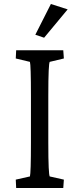

<svg xmlns="http://www.w3.org/2000/svg" viewBox="-20 -942 397 962"><path d="M61 0H297L300 -42L229 -58C225 -67 222 -112 222 -229V-460C222 -580 225 -624 229 -632L300 -649L297 -690H61L59 -649L130 -632C133 -623 135 -567 135 -460V-229C135 -124 133 -69 130 -58L59 -42ZM157 -768 201 -753 319 -895 235 -922Z"/></svg>

Font: TPK Tissa Web Quiz
Style: Regular
Weight: 400
Designer: Jacques Le Bailly, Suppakit Chalermlarp | Katatrad Co.,Ltd.
Foundry: Jacques Le Bailly, Cadson Demak Co.,Ltd.
Version: Version 5.000;Glyphs 3.1.2 (3151)